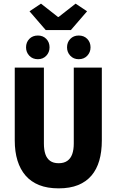

<svg xmlns="http://www.w3.org/2000/svg" viewBox="-20 -1022 640 1054"><path d="M302 12Q240 12 195 -6Q150 -24 120.5 -58Q91 -92 76 -140.5Q61 -189 61 -251V-651H221V-234Q221 -200 229 -176Q237 -152 255 -139Q273 -126 302 -126Q331 -126 349.5 -139Q368 -152 376.5 -176Q385 -200 385 -234V-651H539V-251Q539 -189 525 -140.5Q511 -92 482 -58Q453 -24 408.5 -6Q364 12 302 12ZM188 -697Q159 -697 141 -716Q123 -735 123 -762Q123 -790 141 -808.5Q159 -827 188 -827Q216 -827 234 -808.5Q252 -790 252 -762Q252 -735 234 -716Q216 -697 188 -697ZM412 -697Q384 -697 366 -716Q348 -735 348 -762Q348 -790 366 -808.5Q384 -827 412 -827Q441 -827 459 -808.5Q477 -790 477 -762Q477 -735 459 -716Q441 -697 412 -697ZM231 -857 142 -960 205 -1002 298 -929H302L395 -1002L458 -960L369 -857Z"/></svg>

Font: Source Code Pro ExtraBold
Style: Regular
Weight: 800
Monospace: yes
Designer: Paul D. Hunt, Teo Tuominen
Foundry: Adobe Systems Incorporated
Version: Version 1.018;hotconv 1.0.116;makeotfexe 2.5.65601